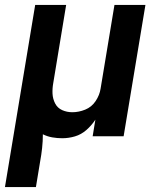

<svg xmlns="http://www.w3.org/2000/svg" viewBox="-45 -550 641 775"><path d="M-25 205H100L117 102Q122 75 125 47.5Q128 20 128 -8Q146 1 166 4.5Q186 8 206 8Q232 8 257.5 0.5Q283 -7 304 -25.5Q325 -44 340 -67L329 0H454L542 -530H417L361 -192Q357 -166 341 -142Q325 -118 299 -107.5Q273 -97 247 -97Q225 -97 206 -105.5Q187 -114 177.5 -132.5Q168 -151 167 -172Q166 -193 170 -215L222 -530H97Z"/></svg>

Font: Iosevka Sparkle Oblique
Style: Bold
Weight: 700
Italic angle: -9°
Designer: Belleve Invis
Foundry: Belleve Invis
Version: Version 4.5.0; ttfautohint (v1.8.3)